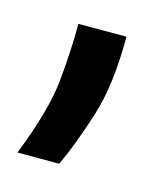

<svg xmlns="http://www.w3.org/2000/svg" viewBox="-68 -103 213 270"><g transform="rotate(15 38.5 31.5)"><path d="M-20 130Q7 62 11.5 17.5Q16 -27 16 -67H86Q86 3 71.5 49Q57 95 41 130Z"/></g></svg>

Font: Bricolage Grotesque 10pt Condensed Light
Style: Regular
Weight: 300
Width: 3
Designer: Mathieu Triay
Foundry: Atelier Triay
Version: Version 1.000; ttfautohint (v1.8.4.7-5d5b);gftools[0.9.32]